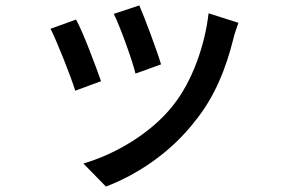

<svg xmlns="http://www.w3.org/2000/svg" viewBox="-20 -604 1040 707"><path d="M493 -584 399 -553C423 -505 468 -379 479 -333L573 -367C560 -412 512 -541 493 -584ZM858 -520 748 -555C735 -440 689 -304 615 -213C533 -110 399 -34 287 -2L370 83C483 40 607 -40 699 -159C771 -248 812 -352 839 -460C843 -477 849 -495 858 -520ZM260 -532 166 -498C187 -458 241 -323 257 -270L352 -305C334 -357 285 -488 260 -532Z"/></svg>

Font: Spoqa Han Sans Neo Medium
Style: Regular
Weight: 500
Designer: [Spoqa Han Sans Neo] Dong-huui Kim ___ Younghwa Kang ___ Yujin Lee ___ [Noto Sans] Ryoko NISHIZUKA ____ (kana & ideograp
Foundry: Spoqa (http://www.spoqa-han-sans.com)
Version: Version 1.100;hotconv 1.0.109;makeotfexe 2.5.65596